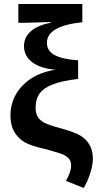

<svg xmlns="http://www.w3.org/2000/svg" viewBox="-20 -745 485 961"><path d="M158.2 -205.1Q158.2 -179.2 168.9 -160.2Q179.7 -142.6 201.2 -130.9Q226.1 -118.2 287.1 -102.1Q357.9 -82 384.8 -64.9Q444.8 -26.4 444.8 49.8Q444.8 81.5 430.9 124Q417 166.5 398.9 195.8L310.1 160.2Q335.9 115.2 335.9 84Q335.9 63.5 326.2 50.8Q316.4 38.1 294.9 27.8Q278.8 21 213.9 2.9Q135.7 -14.2 103 -33.2Q32.2 -76.7 32.2 -166Q32.2 -253.4 92.8 -316.7Q153.3 -379.9 257.8 -396Q183.1 -401.9 141.6 -433.3Q100.1 -464.8 100.1 -514.2Q100.1 -558.6 134.5 -588.6Q168.9 -618.7 232.9 -630.9V-634.8L108.9 -630.9H71.8V-725.1H392.1V-633.8Q214.8 -615.2 214.8 -530.8Q214.8 -491.7 251.5 -470.5Q288.1 -449.2 371.1 -442.9V-350.1Q288.1 -340.3 242.2 -321.8Q199.7 -305.7 179 -277.6Q158.2 -249.5 158.2 -205.1Z"/></svg>

Font: Libra Sans Modern
Style: Bold
Weight: 700
Foundry: Stefan Peev, Context Ltd
Version: Version 1.000